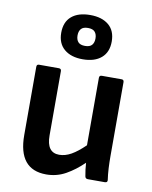

<svg xmlns="http://www.w3.org/2000/svg" viewBox="-86 -830 719 906"><g transform="rotate(10 273.0 -376.5)"><path d="M198 12Q64 12 64 -153V-480Q64 -492 75 -492H170Q182 -492 182 -480V-172Q182 -90 242 -90Q271 -90 300 -106.5Q329 -123 364 -157V-480Q364 -492 376 -492H471Q482 -492 482 -480V-125Q482 -96 483.5 -67.5Q485 -39 489 -12Q490 0 477 0H396Q384 0 382 -11Q376 -42 374 -75Q334 -36 291 -12Q248 12 198 12ZM273 -553Q217 -553 184.5 -580.5Q152 -608 152 -659Q152 -711 184 -738Q216 -765 273 -765Q329 -765 361.5 -738Q394 -711 394 -659Q394 -608 362 -580.5Q330 -553 273 -553ZM273 -617Q296 -617 306 -628.5Q316 -640 316 -660Q316 -680 306 -691.5Q296 -703 273 -703Q250 -703 240 -691.5Q230 -680 230 -660Q230 -640 240 -628.5Q250 -617 273 -617Z"/></g></svg>

Font: Sofia Sans
Style: Bold
Weight: 700
Designer: Botio Nikoltchev, Ani Petrova
Foundry: lettersoup
Version: Version 4.100; ttfautohint (v1.8.4.7-5d5b)